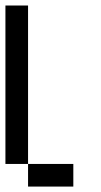

<svg xmlns="http://www.w3.org/2000/svg" viewBox="-20 -687 373 707"><path d="M0 -83.3V-666.7H83.3V-83.3ZM83.3 -83.3H250V0H83.3Z"/></svg>

Font: Galmuri11 Regular
Style: Regular
Weight: 400
Designer: Minseo Lee (Quiple)
Version: Version 2.356;hotconv 1.1.0;makeotfexe 2.6.0 DEVELOPMENT